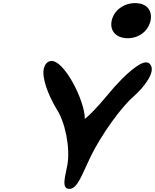

<svg xmlns="http://www.w3.org/2000/svg" viewBox="-20 -1220 997 1236"><path d="M343 -520C399 -437 433 -271 414 -160C403 -93 370 -2 428 -4C480 -6 508 -98 564 -213C636 -360 765 -535 839 -598C912 -663 983 -758 948 -804C926 -836 880 -808 853 -788C801 -752 735 -685 665 -600C607 -530 557 -479 526 -454C528 -570 390 -842 305 -827C277 -822 266 -795 262 -778C249 -719 288 -613 343 -520ZM802 -974C876 -974 935 -1021 949 -1087C963 -1153 924 -1200 850 -1200C776 -1200 713 -1153 699 -1087C685 -1021 728 -974 802 -974Z"/></svg>

Font: Venom Sans
Style: BdObl
Weight: 700
Version: Version 1.001